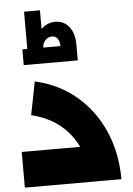

<svg xmlns="http://www.w3.org/2000/svg" viewBox="-64 -1036 748 1083"><g transform="rotate(-5 310.5 -494.5)"><path d="M405 0Q404 -106 369 -188Q334 -270 267 -325.5Q200 -381 103 -404L140 -592Q275 -561 372.5 -478.5Q470 -396 524 -274Q578 -152 579 0ZM32 0V-202H515V0ZM86 -689V-778H114V-989H204V-883Q220 -899 240 -908Q260 -917 283 -917Q333 -917 362.5 -879.5Q392 -842 392 -778V-689ZM204 -778H302Q301 -805 289.5 -821Q278 -837 256 -836Q235 -835 220.5 -819Q206 -803 204 -778Z"/></g></svg>

Font: Alexandria ExtraBold
Style: Regular
Weight: 800
Designer: Mohamed Gaber
Foundry: Kief Type Foundry
Version: Version 5.100